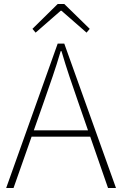

<svg xmlns="http://www.w3.org/2000/svg" viewBox="-20 -945 614 965"><path d="M11 0 270 -726H303L563 0H523L372 -435Q349 -501 329 -560.5Q309 -620 289 -688H285Q265 -620 244.5 -560.5Q224 -501 201 -435L48 0ZM123 -258V-290H447V-258ZM159 -781 143 -800 270 -925H303L431 -800L415 -781L289 -891H285Z"/></svg>

Font: Shanggu Sans SC VF
Style: Regular
Weight: 250
Designer: GuiWonder
Version: Version 1.021